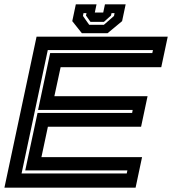

<svg xmlns="http://www.w3.org/2000/svg" viewBox="-30 -870 797 890"><path d="M-9.5 0 139.5 -700H747.5L717.5 -558.5H251L222 -424H654L624 -282.5H192L162 -141.5H628.5L598.5 0ZM70 -66H557.5L560.5 -80H87L144 -346.5H582.5L585 -360.5H146.5L202.5 -624H676L679 -638H191.5ZM349.5 -716 305 -772 321.5 -850H417.5L409.5 -812H448.5L456.5 -850H552.5L536 -772L468.5 -716ZM383.5 -755H451.5L498.5 -796L501 -809H487L484.5 -798L451.5 -768.5H389.5L368.5 -798L371 -809H357L354.5 -796Z"/></svg>

Font: Tourney Expanded Regular
Style: Bold Italic
Weight: 700
Width: 7
Italic angle: -12°
Designer: Tyler Finck
Foundry: Etcetera Type Co
Version: Version 1.010; ttfautohint (v1.8.3)